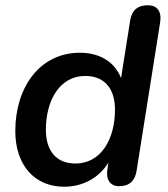

<svg xmlns="http://www.w3.org/2000/svg" viewBox="-20 -698 636 728"><path d="M223 10C295 10 355 -24 391 -81L388 -61C380 -19 396 8 432 8C470 8 492 -12 498 -51L587 -612C594 -655 576 -678 541 -678C503 -678 481 -661 474 -623L439 -402C413 -467 354 -498 283 -498C130 -498 38 -366 38 -201C38 -72 111 10 223 10ZM266 -78C196 -78 154 -123 154 -206C154 -320 208 -410 303 -410C374 -410 416 -365 416 -282C416 -169 362 -78 266 -78Z"/></svg>

Font: SN Pro Semibold
Style: Italic
Weight: 600
Italic angle: -9°
Designer: Tobias Whetton
Foundry: Supernotes
Version: Version 1.001;Glyphs 3.2 (3249)